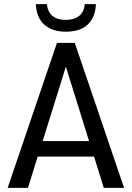

<svg xmlns="http://www.w3.org/2000/svg" viewBox="-20 -907 636 927"><path d="M17 0ZM434 -151H162L115 0H17L255 -700H341L579 0H481ZM410 -226 298 -585 186 -226ZM153 -887H207Q209 -852 232 -831.5Q255 -811 298 -811Q338 -811 362 -830Q386 -849 389 -887H443Q441 -825 404.5 -789.5Q368 -754 298 -754Q233 -754 194.5 -787.5Q156 -821 153 -887Z"/></svg>

Font: Sarabun
Style: Regular
Weight: 400
Designer: Suppakit Chalermlarp | Katatrad Co.,Ltd.
Foundry: Cadson Demak Co.,Ltd.
Version: Version 1.000; ttfautohint (v1.6)